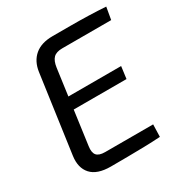

<svg xmlns="http://www.w3.org/2000/svg" viewBox="-163 -812 887 935"><g transform="rotate(-30 281.0 -345.0)"><path d="M264 -691Q315 -691 366 -691Q417 -691 466.5 -689.5Q516 -688 562 -685L550 -616H275Q241 -616 225 -600Q209 -584 204 -548L148 -139Q143 -105 156 -89.5Q169 -74 203 -74H473L471 -5Q427 -2 380 -1Q333 0 285.5 0.5Q238 1 192 1Q116 1 82.5 -36Q49 -73 58 -137L119 -573Q127 -629 163.5 -660Q200 -691 264 -691ZM113 -398H480L471 -330H103Z"/></g></svg>

Font: Exo 2
Style: Italic
Weight: 400
Italic angle: -8°
Designer: Natanael Gama
Foundry: Natanael Gama
Version: Version 2.010